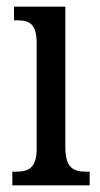

<svg xmlns="http://www.w3.org/2000/svg" viewBox="-20 -556 300 576"><path d="M17 0H249V-41H239C200 -41 176 -52 176 -115V-536H22V-495H32C69 -495 90 -484 90 -425V-110C90 -51 65 -41 27 -41H17Z"/></svg>

Font: Noto Serif Ethiopic XCn
Style: Regular
Weight: 400
Width: 2
Designer: Monotype Design Team
Foundry: Monotype Imaging Inc.
Version: Version 2.102